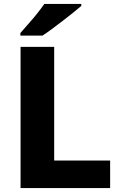

<svg xmlns="http://www.w3.org/2000/svg" viewBox="-20 -951 613 971"><path d="M84 0V-714H254V-139H537V0ZM391 -921Q375 -907 350 -887Q325 -867 296.5 -845Q268 -823 241.5 -803.5Q215 -784 195 -771H83V-784Q99 -803 122 -828.5Q145 -854 167 -881.5Q189 -909 204 -931H391Z"/></svg>

Font: Noto Sans Gurmukhi UI ExtraBold
Style: Regular
Weight: 800
Designer: Jelle Bosma - Monotype Design Team
Foundry: Monotype Imaging Inc.
Version: Version 2.004; ttfautohint (v1.8.4.7-5d5b)